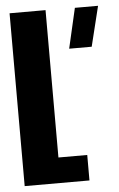

<svg xmlns="http://www.w3.org/2000/svg" viewBox="-50 -711 463 747"><g transform="rotate(-5 181.0 -337.5)"><path d="M235 -517.5H323L361.5 -674H271ZM16 0H269V-99.5H156.5V-675H16Z"/></g></svg>

Font: Anybody ExtraCondensed
Style: Bold
Weight: 700
Width: 2
Version: Version 1.113;gftools[0.9.25]